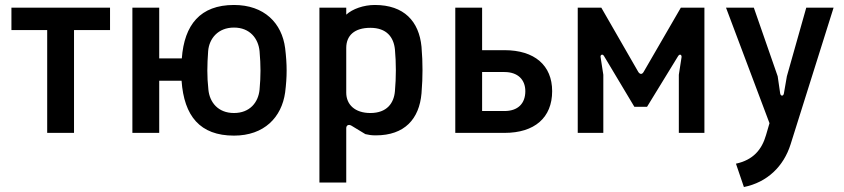

<svg xmlns="http://www.w3.org/2000/svg" viewBox="-20 -535 3396 773"><path d="M170 0H278V-414H423V-504H26V-414H170Z M513 0H621V-210H711C721 -68 785 11 922 11C1044 11 1114 -63 1128 -163C1132 -195 1134 -223 1134 -251C1134 -279 1132 -308 1128 -341C1115 -442 1044 -515 922 -515C786 -515 722 -435 712 -300H621V-504H513ZM922 -80C858 -80 824 -123 819 -174C813 -229 814 -272 818 -329C822 -380 858 -424 922 -424C986 -424 1020 -380 1025 -329C1030 -271 1030 -229 1025 -174C1020 -123 986 -80 922 -80Z M1266 200H1374V-19C1374 -30 1383 -36 1395 -29L1451 5C1465 8 1474 10 1493 10C1609 10 1668 -56 1677 -159C1680 -196 1681 -225 1681 -253C1681 -283 1680 -311 1677 -347C1667 -449 1607 -515 1489 -515C1444 -515 1399 -499 1374 -476V-504H1266ZM1471 -80C1409 -80 1374 -114 1374 -162V-342C1374 -392 1407 -423 1471 -423C1537 -423 1565 -385 1570 -336C1575 -281 1575 -224 1570 -168C1566 -120 1538 -80 1471 -80Z M1813 0H2011C2132 0 2203 -61 2203 -168C2203 -272 2132 -333 2011 -333H1921V-504H1813ZM2011 -88H1921V-245H2011C2065 -245 2095 -214 2095 -168C2095 -118 2065 -88 2011 -88Z M2306 0H2409V-234L2398 -305C2396 -314 2406 -320 2412 -309L2534 -105H2585L2710 -309C2717 -320 2725 -314 2724 -305L2713 -234V0H2816V-504H2721L2571 -245C2565 -235 2557 -235 2550 -245L2401 -504H2306Z M2943 124 2975 218C3069 199 3135 135 3163 46L3336 -504H3226L3148 -228L3136 -159C3134 -147 3123 -147 3121 -159L3111 -228L3015 -504H2903L3078 -39L3064 9C3047 68 3012 109 2943 124Z"/></svg>

Font: Finlandica Medium
Style: Regular
Weight: 500
Designer: Niklas Ekholm, Juho Hiilivirta, Jaakko Suomalainen
Foundry: Helsinki Type Studio
Version: Version 2.000;Glyphs 3.2 (3202)